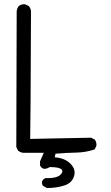

<svg xmlns="http://www.w3.org/2000/svg" viewBox="-20 -790 540 932"><path d="M342.3 47.9Q342.3 24.9 322.3 4.9Q295.4 -22 250.5 -25.9L245.6 -26.4L249.5 -43.9Q301.8 -48.3 350.6 -49.3Q397.5 -50.3 439.5 -64.9L447.8 -82Q448.2 -84.5 448.2 -86.9Q448.2 -102.5 439.5 -112.8L421.9 -121.6L126.5 -115.7Q128.4 -165 130.4 -724.6Q130.4 -730.5 130.4 -731.7Q130.4 -732.9 130.1 -736.6Q129.9 -740.2 128.9 -744.6Q126 -752.9 120.1 -760.3L102.5 -769Q100.1 -769.5 97.7 -769.5Q82 -769.5 71.3 -760.7Q63 -750 61 -735.8L59.1 -76.2L67.9 -58.6Q78.1 -50.3 92.3 -48.3H192.4L174.3 -6.8V12.7Q179.2 23.9 190.4 28.8Q193.4 29.3 195.6 29.3Q197.8 29.3 200.4 29.1Q203.1 28.8 207 27.8Q213.9 25.9 221.2 21H222.7Q267.1 21 278.3 32.2Q282.7 36.6 282.7 41.5Q282.7 50.8 270 61Q252.9 74.7 210.9 74.7Q205.6 74.7 200.2 74.7Q189 79.6 184.1 90.8Q183.6 93.8 183.6 95.7Q183.6 105.5 188.5 111.8L208 122.6Q256.3 122.6 293.5 109.9Q329.6 98.1 339.4 64.9Q342.3 56.2 342.3 47.9Z"/></svg>

Font: Bakudai
Style: Light
Weight: 300
Version: Version 1.48